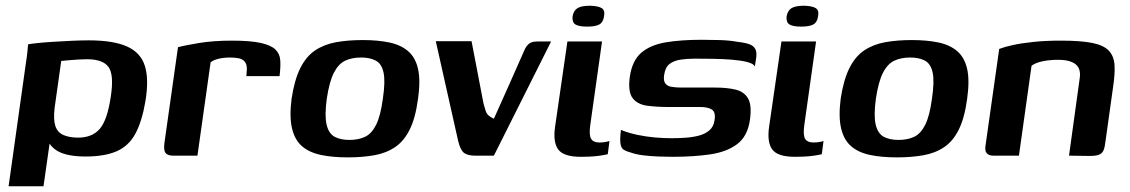

<svg xmlns="http://www.w3.org/2000/svg" viewBox="-20 -544 3949 671"><path d="M10 107 70 -320Q74 -345 76 -365Q78 -385 78 -389Q87 -391 111 -393.5Q135 -396 167 -398Q199 -400 231.5 -401.5Q264 -403 290 -403Q376 -403 424 -381.5Q472 -360 486.5 -313Q501 -266 488 -189Q476 -119 453 -76.5Q430 -34 388 -15.5Q346 3 278 3Q238 3 208.5 -5Q179 -13 161.5 -31.5Q144 -50 141 -79L160 -89L132 107ZM253 -63Q302 -63 328.5 -93.5Q355 -124 367 -205Q379 -282 359.5 -309.5Q340 -337 284 -337Q271 -337 254 -336Q237 -335 220.5 -333.5Q204 -332 194 -331L171 -168Q166 -126 173.5 -103.5Q181 -81 202 -72Q223 -63 253 -63Z M670 0H585Q566 0 558.5 -9.5Q551 -19 555 -47L602 -379Q628 -386 677.5 -394Q727 -402 790 -402Q855 -402 891 -394Q927 -386 942.5 -371Q958 -356 959.5 -333Q961 -310 957 -278H841L842 -292Q845 -316 836.5 -327Q828 -338 813.5 -340.5Q799 -343 784 -343Q762 -343 743.5 -338.5Q725 -334 716 -326Z M1195 6Q1142 6 1101.5 -2.5Q1061 -11 1035.5 -33Q1010 -55 1000.5 -95.5Q991 -136 999 -199Q1009 -265 1029.5 -306Q1050 -347 1081.5 -368Q1113 -389 1154.5 -396.5Q1196 -404 1248 -404Q1301 -404 1341 -395.5Q1381 -387 1406.5 -365Q1432 -343 1441 -303Q1450 -263 1441 -199Q1432 -132 1412 -91.5Q1392 -51 1361 -30Q1330 -9 1288.5 -1.5Q1247 6 1195 6ZM1201 -55Q1233 -55 1256 -66Q1279 -77 1294.5 -108Q1310 -139 1318 -199Q1327 -259 1320.5 -290Q1314 -321 1293.5 -332Q1273 -343 1242 -343Q1210 -343 1186.5 -332Q1163 -321 1147 -290Q1131 -259 1122 -199Q1114 -139 1121.5 -108Q1129 -77 1149.5 -66Q1170 -55 1201 -55Z M1641 0Q1615 0 1602 -9.5Q1589 -19 1581 -52L1503 -400H1628L1670 -181Q1674 -166 1677.5 -156Q1681 -146 1688 -140Q1695 -134 1706 -129Q1733 -189 1759.5 -248.5Q1786 -308 1812 -367Q1818 -382 1828 -390.5Q1838 -399 1857 -399H1906L1706 0Z M2010 4Q1950 4 1931 -21.5Q1912 -47 1920 -102L1963 -399H2084L2043 -108Q2038 -73 2045.5 -59.5Q2053 -46 2075 -46Q2087 -46 2097 -48Q2107 -50 2110 -51L2104 -5Q2099 -4 2089 -2Q2079 0 2060 2Q2041 4 2010 4ZM2032 -451Q2003 -451 1991 -458.5Q1979 -466 1981 -487Q1985 -508 1999 -516Q2013 -524 2043 -524Q2071 -523 2083 -515.5Q2095 -508 2091 -487Q2088 -466 2074.5 -458.5Q2061 -451 2032 -451Z M2330 4Q2309 4 2282 3Q2255 2 2229.5 -1Q2204 -4 2184 -11Q2169 -15 2160 -20.5Q2151 -26 2148.5 -41.5Q2146 -57 2150 -90Q2177 -79 2208.5 -72.5Q2240 -66 2270.5 -63.5Q2301 -61 2326 -61Q2349 -61 2373.5 -62.5Q2398 -64 2420.5 -69.5Q2443 -75 2458.5 -88Q2474 -101 2477 -123Q2482 -152 2468 -161Q2454 -170 2428 -170H2318Q2276 -170 2242 -174.5Q2208 -179 2191 -201Q2174 -223 2181 -275Q2189 -332 2221 -359.5Q2253 -387 2306.5 -396Q2360 -405 2432 -405Q2459 -405 2494.5 -404Q2530 -403 2556 -398Q2583 -395 2598.5 -389.5Q2614 -384 2620 -372Q2626 -360 2622 -337L2618 -312Q2613 -322 2590.5 -327.5Q2568 -333 2536.5 -335.5Q2505 -338 2470.5 -338.5Q2436 -339 2407 -339Q2381 -339 2358 -335.5Q2335 -332 2320 -320.5Q2305 -309 2301 -282Q2298 -262 2305 -252.5Q2312 -243 2327 -240.5Q2342 -238 2361 -238H2479Q2520 -238 2550 -231Q2580 -224 2594 -200.5Q2608 -177 2601 -126Q2593 -68 2556.5 -40.5Q2520 -13 2462 -4.5Q2404 4 2330 4Z M2758 4Q2698 4 2679 -21.5Q2660 -47 2668 -102L2711 -399H2832L2791 -108Q2786 -73 2793.5 -59.5Q2801 -46 2823 -46Q2835 -46 2845 -48Q2855 -50 2858 -51L2852 -5Q2847 -4 2837 -2Q2827 0 2808 2Q2789 4 2758 4ZM2780 -451Q2751 -451 2739 -458.5Q2727 -466 2729 -487Q2733 -508 2747 -516Q2761 -524 2791 -524Q2819 -523 2831 -515.5Q2843 -508 2839 -487Q2836 -466 2822.5 -458.5Q2809 -451 2780 -451Z M3114 6Q3061 6 3020.5 -2.5Q2980 -11 2954.5 -33Q2929 -55 2919.5 -95.5Q2910 -136 2918 -199Q2928 -265 2948.5 -306Q2969 -347 3000.5 -368Q3032 -389 3073.5 -396.5Q3115 -404 3167 -404Q3220 -404 3260 -395.5Q3300 -387 3325.5 -365Q3351 -343 3360 -303Q3369 -263 3360 -199Q3351 -132 3331 -91.5Q3311 -51 3280 -30Q3249 -9 3207.5 -1.5Q3166 6 3114 6ZM3120 -55Q3152 -55 3175 -66Q3198 -77 3213.5 -108Q3229 -139 3237 -199Q3246 -259 3239.5 -290Q3233 -321 3212.5 -332Q3192 -343 3161 -343Q3129 -343 3105.5 -332Q3082 -321 3066 -290Q3050 -259 3041 -199Q3033 -139 3040.5 -108Q3048 -77 3068.5 -66Q3089 -55 3120 -55Z M3452 0Q3419 0 3424 -34L3472 -373Q3490 -380 3519.5 -386.5Q3549 -393 3591.5 -397.5Q3634 -402 3688 -402Q3757 -402 3797 -394Q3837 -386 3855 -367Q3873 -348 3875 -317Q3877 -286 3870 -240L3843 -47Q3841 -29 3836.5 -18.5Q3832 -8 3821 -3.5Q3810 1 3789 1L3716 0L3753 -268Q3759 -303 3739.5 -319Q3720 -335 3678 -335Q3647 -335 3622 -329.5Q3597 -324 3585 -314L3541 0Z"/></svg>

Font: Genos Thin SemiBold
Style: Italic
Weight: 600
Italic angle: -8°
Version: Version 1.010